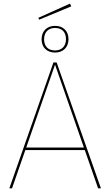

<svg xmlns="http://www.w3.org/2000/svg" viewBox="-20 -1019 597 1039"><path d="M358.7 -999.4 187.6 -922.7 192 -912.6 365.7 -984.6ZM277.9 -879.1C233.7 -879.1 205 -850.1 205 -806.6C205 -763.6 232.6 -734.6 277.9 -734.6C322 -734.6 350.7 -763.6 350.7 -807.1C350.7 -850.1 323.1 -879.1 277.9 -879.1ZM277.9 -867.7C316 -867.7 337.1 -844.6 337.1 -807.1C337.1 -770.3 315.4 -746 277.8 -746C239.7 -746 218.6 -769.1 218.6 -806.6C218.6 -843.4 240.3 -867.7 277.9 -867.7ZM510.9 0H526.1L286.6 -680.9H269.1L30.7 0H45.1L117.1 -207H438.8ZM121.9 -220.6 277.8 -669 434 -220.6Z"/></svg>

Font: Fira Sans Hair
Style: Regular
Weight: 100
Designer: bBox Type GmbH & Carrois Corporate GbR & Edenspiekermann AG
Foundry: bBox Type GmbH & Carrois Corporate GbR & Edenspiekermann AG
Version: Version 4.300;PS 004.300;hotconv 1.0.88;makeotf.lib2.5.64775